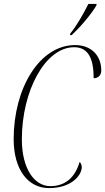

<svg xmlns="http://www.w3.org/2000/svg" viewBox="-20 -954 539 984"><path d="M340 -782 339 -774H347C393 -816 449 -883 474 -926L475 -934H433C406 -880 374 -824 340 -782ZM231 10C349 10 399 -58 399 -97C399 -110 394 -119 388 -124C365 -45 315 0 238 0C157 0 92 -88 92 -240C92 -489 212 -712 360 -712C434 -712 460 -651 460 -553C483 -553 499 -568 499 -593C499 -670 447 -723 365 -723C182 -723 50 -501 50 -241C50 -84 124 10 231 10Z"/></svg>

Font: Noto Serif Display ExtraCondensed ExtraLight
Style: Italic
Weight: 200
Width: 2
Italic angle: -12°
Designer: Monotype Design Team
Foundry: Monotype Imaging Inc.
Version: Version 2.009